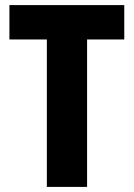

<svg xmlns="http://www.w3.org/2000/svg" viewBox="-20 -734 525 754"><path d="M322 0H164V-579H17V-714H468V-579H322Z"/></svg>

Font: Noto Sans Hebrew Condensed ExtraBold
Style: Regular
Weight: 800
Width: 3
Designer: Monotype Design Team
Foundry: Monotype Imaging Inc.
Version: Version 2.004; ttfautohint (v1.8.4.7-5d5b)